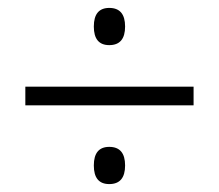

<svg xmlns="http://www.w3.org/2000/svg" viewBox="-20 -595 554 485"><path d="M256 -481Q217 -481 217 -528Q217 -575 256 -575Q296 -575 296 -528Q296 -481 256 -481ZM44 -329V-376H469V-329ZM256 -130Q217 -130 217 -177Q217 -224 256 -224Q296 -224 296 -177Q296 -130 256 -130Z"/></svg>

Font: Noto Sans Arabic UI SmCn Lt
Style: Regular
Weight: 300
Width: 4
Designer: Monotype Design Team, Nadine Chahine and Nizar Qandah
Foundry: Monotype Imaging Inc.
Version: Version 2.010; ttfautohint (v1.8.4.7-5d5b)